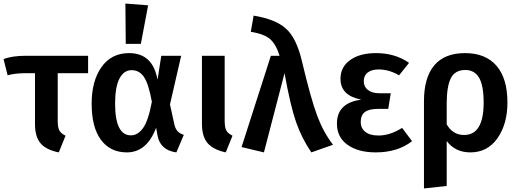

<svg xmlns="http://www.w3.org/2000/svg" viewBox="-27 -843 2925 1081"><path d="M469 -431H298V-162Q298 -125 307.5 -108Q317 -91 342 -79L304 15Q233 1 201.5 -36Q170 -73 170 -145V-431H112Q53 -430 16 -419L-7 -510Q40 -529 119 -529H469Z M679 -823 807 -813 766 -596H681ZM700 -544Q833 -544 860 -394L881 -529H993L930 -255L956 -137Q967 -95 1008 -84L966 15Q876 3 860 -79L852 -124Q800 15 687 15Q594 15 541.5 -55.5Q489 -126 489 -260Q489 -387 544.5 -465.5Q600 -544 700 -544ZM621 -260Q621 -81 710 -81Q749 -81 778.5 -122Q808 -163 828 -270Q810 -370 784 -409Q758 -448 714 -448Q670 -448 645.5 -400.5Q621 -353 621 -260Z M1238 -529V-162Q1238 -125 1247.5 -108Q1257 -91 1282 -79L1244 15Q1174 0 1142 -37Q1110 -74 1110 -146V-529Z M1401 -755Q1525 -735 1584 -681Q1643 -627 1673 -498Q1724 -284 1759 -191Q1794 -98 1848 -28L1726 15Q1672 -64 1640 -155.5Q1608 -247 1575 -431L1459 15L1333 -15L1498 -529H1547Q1527 -594 1493.5 -623Q1460 -652 1385 -664Z M2090 -544Q2198 -544 2276 -489L2220 -419Q2163 -452 2105 -452Q2065 -452 2043 -434.5Q2021 -417 2021 -385Q2021 -355 2044.5 -336.5Q2068 -318 2109 -318H2173L2159 -230H2102Q2050 -230 2027 -212Q2004 -194 2004 -156Q2004 -121 2030 -100.5Q2056 -80 2104 -80Q2169 -80 2237 -123L2293 -48Q2211 15 2089 15Q1990 15 1930 -27.5Q1870 -70 1870 -147Q1870 -264 2007 -282Q1890 -305 1890 -399Q1890 -466 1944.5 -505Q1999 -544 2090 -544Z M2591 -544Q2707 -544 2768.5 -472.5Q2830 -401 2830 -266Q2830 -145 2774 -65Q2718 15 2621 15Q2536 15 2488 -49V204L2360 218V-273Q2360 -406 2418 -475Q2476 -544 2591 -544ZM2586 -83Q2696 -83 2696 -265Q2696 -363 2670 -406Q2644 -449 2593 -449Q2535 -449 2511.5 -403Q2488 -357 2488 -258V-143Q2522 -83 2586 -83Z"/></svg>

Font: FiraGO Medium
Style: Regular
Weight: 500
Designer: bBox Type
Foundry: bBox Type GmbH
Version: Version 1.001;PS 001.001;hotconv 1.0.88;makeotf.lib2.5.64775